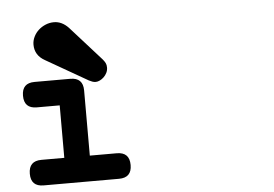

<svg xmlns="http://www.w3.org/2000/svg" viewBox="-53 -800 1310 918"><g transform="rotate(-5 602.0 -340.5)"><path d="M481.9 -76.7Q543 -76.7 543 -15.1Q543 45.9 481.9 45.9H120.1Q59.1 45.9 59.1 -15.1Q59.1 -76.7 120.1 -76.7H230V-328.6H120.1Q59.1 -328.6 59.1 -389.6Q59.1 -450.7 120.1 -450.7H291.5Q352.5 -450.7 352.5 -389.6V-76.7ZM454.1 -529.3Q462.4 -519.5 466.8 -510.7Q471.2 -502 471.2 -489.3Q471.2 -475.6 465.3 -463.9Q459.5 -452.1 450.4 -443.6Q441.4 -435.1 431.2 -430.2Q420.9 -425.3 412.1 -425.3Q402.8 -425.3 395.5 -428Q388.2 -430.7 379.4 -435.1L178.7 -550.3Q130.4 -577.1 130.4 -628.4Q130.4 -647.9 139.2 -666Q147.9 -684.1 162.6 -697.5Q177.2 -710.9 196.5 -719Q215.8 -727.1 236.8 -727.1Q274.9 -727.1 306.2 -694.3Z"/></g></svg>

Font: Erica Type
Style: Bold Italic
Weight: 700
Monospace: yes
Designer: Peter Wiegel
Foundry: Peter Wiegel
Version: Version 1.000 2010 initial release